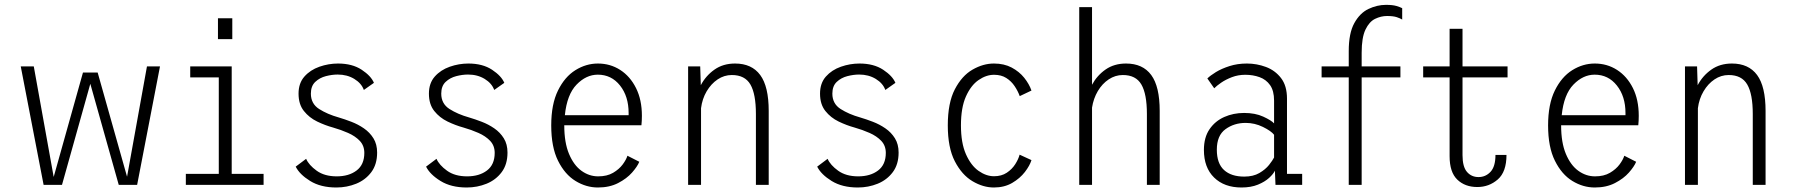

<svg xmlns="http://www.w3.org/2000/svg" viewBox="-20 -780 7570 810"><path d="M164 0 67.5 -500H122.5L206.5 -33.5L330 -474H392L516 -34.5L600 -500H655L558.5 0H481L361 -426.5L241.5 0Z M899.5 -703H960V-615H899.5ZM764 0V-46.5H903V-453.5H782.5V-500H957.5V-46.5H1092V0Z M1399 11Q1333 11 1288.5 -16.5Q1244 -44 1227.5 -77L1271.5 -110Q1283 -83.5 1316 -59.8Q1349 -36 1400.5 -36Q1452 -36 1484.5 -60.8Q1517 -85.5 1517 -135Q1517 -165.5 1497.8 -185.8Q1478.5 -206 1448.5 -219.2Q1418.5 -232.5 1385 -242Q1352 -251 1318.2 -267.2Q1284.5 -283.5 1262 -311.8Q1239.5 -340 1239.5 -385Q1239.5 -429 1264.2 -457Q1289 -485 1327.5 -498.5Q1366 -512 1406 -512Q1466 -512 1505.8 -485.8Q1545.5 -459.5 1557.5 -430.5L1515 -400.5Q1505 -428.5 1474.8 -447Q1444.5 -465.5 1404.5 -465.5Q1381 -465.5 1354.8 -458.8Q1328.5 -452 1310 -434.5Q1291.5 -417 1291.5 -385Q1291.5 -342.5 1326.2 -320.2Q1361 -298 1409 -284.5Q1434.5 -277 1462.5 -266.2Q1490.5 -255.5 1515.2 -238.5Q1540 -221.5 1555.5 -196.5Q1571 -171.5 1571 -136.5Q1571 -86.5 1546.5 -53.8Q1522 -21 1482.8 -5Q1443.5 11 1399 11Z M1949 11Q1883 11 1838.5 -16.5Q1794 -44 1777.5 -77L1821.5 -110Q1833 -83.5 1866 -59.8Q1899 -36 1950.5 -36Q2002 -36 2034.5 -60.8Q2067 -85.5 2067 -135Q2067 -165.5 2047.8 -185.8Q2028.5 -206 1998.5 -219.2Q1968.5 -232.5 1935 -242Q1902 -251 1868.2 -267.2Q1834.5 -283.5 1812 -311.8Q1789.5 -340 1789.5 -385Q1789.5 -429 1814.2 -457Q1839 -485 1877.5 -498.5Q1916 -512 1956 -512Q2016 -512 2055.8 -485.8Q2095.5 -459.5 2107.5 -430.5L2065 -400.5Q2055 -428.5 2024.8 -447Q1994.5 -465.5 1954.5 -465.5Q1931 -465.5 1904.8 -458.8Q1878.5 -452 1860 -434.5Q1841.5 -417 1841.5 -385Q1841.5 -342.5 1876.2 -320.2Q1911 -298 1959 -284.5Q1984.5 -277 2012.5 -266.2Q2040.5 -255.5 2065.2 -238.5Q2090 -221.5 2105.5 -196.5Q2121 -171.5 2121 -136.5Q2121 -86.5 2096.5 -53.8Q2072 -21 2032.8 -5Q1993.5 11 1949 11Z M2502.5 11Q2453 11 2408 -16.5Q2363 -44 2334.2 -101.8Q2305.5 -159.5 2305.5 -251Q2305.5 -340.5 2334 -398.2Q2362.5 -456 2407.5 -484Q2452.5 -512 2502.5 -512Q2554.5 -512 2596.5 -485Q2638.5 -458 2663.2 -408.5Q2688 -359 2688 -291.5Q2688 -270 2686 -251.5H2360.5V-251Q2360.5 -178.5 2380.5 -130.8Q2400.5 -83 2433 -59.5Q2465.5 -36 2503.5 -36Q2541 -36 2566.5 -51Q2592 -66 2607 -86.2Q2622 -106.5 2627 -123L2677 -97.5Q2669 -77.5 2646.5 -52Q2624 -26.5 2587.8 -7.8Q2551.5 11 2502.5 11ZM2502 -465Q2453 -465 2412.5 -423.2Q2372 -381.5 2363 -294H2632V-303Q2632 -373.5 2595.8 -419.2Q2559.5 -465 2502 -465Z M2883 0V-500H2934L2936.5 -420.5Q2957.5 -460.5 2994 -486.2Q3030.5 -512 3081 -512Q3151.5 -512 3187.2 -463.5Q3223 -415 3223 -312V0H3169V-299Q3169 -383.5 3145.8 -423.5Q3122.5 -463.5 3067.5 -463.5Q3035 -463.5 3007.5 -445Q2980 -426.5 2961.2 -394.8Q2942.5 -363 2937.5 -323.5V0Z M3599 11Q3533 11 3488.5 -16.5Q3444 -44 3427.5 -77L3471.5 -110Q3483 -83.5 3516 -59.8Q3549 -36 3600.5 -36Q3652 -36 3684.5 -60.8Q3717 -85.5 3717 -135Q3717 -165.5 3697.8 -185.8Q3678.5 -206 3648.5 -219.2Q3618.5 -232.5 3585 -242Q3552 -251 3518.2 -267.2Q3484.5 -283.5 3462 -311.8Q3439.5 -340 3439.5 -385Q3439.5 -429 3464.2 -457Q3489 -485 3527.5 -498.5Q3566 -512 3606 -512Q3666 -512 3705.8 -485.8Q3745.5 -459.5 3757.5 -430.5L3715 -400.5Q3705 -428.5 3674.8 -447Q3644.5 -465.5 3604.5 -465.5Q3581 -465.5 3554.8 -458.8Q3528.5 -452 3510 -434.5Q3491.5 -417 3491.5 -385Q3491.5 -342.5 3526.2 -320.2Q3561 -298 3609 -284.5Q3634.5 -277 3662.5 -266.2Q3690.5 -255.5 3715.2 -238.5Q3740 -221.5 3755.5 -196.5Q3771 -171.5 3771 -136.5Q3771 -86.5 3746.5 -53.8Q3722 -21 3682.8 -5Q3643.5 11 3599 11Z M4173 11Q4127.5 11 4082.8 -15.5Q4038 -42 4008.2 -99.5Q3978.5 -157 3978.5 -251Q3978.5 -346 4008.2 -403.2Q4038 -460.5 4082.8 -486.2Q4127.5 -512 4173 -512Q4216 -512 4248 -495Q4280 -478 4301 -451.8Q4322 -425.5 4331.5 -398L4282 -374.5Q4274.5 -395.5 4260.5 -416.5Q4246.5 -437.5 4225.2 -451Q4204 -464.5 4173.5 -464.5Q4140.5 -464.5 4108.2 -442.2Q4076 -420 4055 -373Q4034 -326 4034 -251Q4034 -177 4055 -129.5Q4076 -82 4108.2 -59.2Q4140.5 -36.5 4173.5 -36.5Q4205 -36.5 4227.2 -51.2Q4249.5 -66 4263 -87.2Q4276.5 -108.5 4281.5 -127.5L4331.5 -104.5Q4324.5 -81.5 4303.8 -54.5Q4283 -27.5 4250 -8.2Q4217 11 4173 11Z M4533 0V-750H4587V-422.5Q4608 -461.5 4644.2 -486.8Q4680.5 -512 4730.5 -512Q4801 -512 4836.8 -463.5Q4872.5 -415 4872.5 -312V0H4818.5V-299Q4818.5 -383.5 4795.2 -423.5Q4772 -463.5 4717 -463.5Q4685 -463.5 4657.5 -445.2Q4630 -427 4611.5 -395.8Q4593 -364.5 4587 -326V0Z M5217.5 11Q5145 11 5102 -31Q5059 -73 5059 -147.5Q5059 -200.5 5082.8 -235Q5106.5 -269.5 5145 -286.5Q5183.5 -303.5 5228.5 -303.5Q5275.5 -303.5 5309.2 -288Q5343 -272.5 5355 -259.5V-355.5Q5355 -397 5338.2 -420.8Q5321.5 -444.5 5293.8 -454.5Q5266 -464.5 5233.5 -464.5Q5203.5 -464.5 5177.2 -454.5Q5151 -444.5 5131.5 -431Q5112 -417.5 5102.5 -407.5L5073.5 -449Q5085.5 -461 5109.5 -475.8Q5133.5 -490.5 5167 -501.2Q5200.5 -512 5240.5 -512Q5282 -512 5320.8 -497.5Q5359.5 -483 5384.5 -450.5Q5409.5 -418 5409.5 -364V-46.5H5473.5V0H5361L5358.5 -60Q5352 -46 5334 -29.5Q5316 -13 5286.8 -1Q5257.5 11 5217.5 11ZM5229 -35Q5267 -35 5292.8 -50Q5318.5 -65 5333.8 -84.2Q5349 -103.5 5355 -115.5V-211.5Q5342.5 -227.5 5308 -244.5Q5273.5 -261.5 5235 -261.5Q5186.5 -261.5 5150 -235Q5113.5 -208.5 5113.5 -148.5Q5113.5 -90.5 5143.8 -62.8Q5174 -35 5229 -35Z M5670 0V-453.5H5555.5V-500H5670V-564.5Q5670 -640 5693.5 -682.5Q5717 -725 5753.2 -742.2Q5789.5 -759.5 5827 -759.5Q5855 -759.5 5871 -754.8Q5887 -750 5895.5 -745.5V-697.5Q5887.5 -702.5 5872.8 -707.5Q5858 -712.5 5831.5 -712.5Q5806 -712.5 5781.2 -700.5Q5756.5 -688.5 5740.5 -655Q5724.5 -621.5 5724.5 -557.5V-500H5888V-453.5H5724.5V0Z M6095.5 -121V-453.5H5984V-500H6095.5V-658.5H6150V-500H6340V-453.5H6150V-125.5Q6150 -76.5 6168.8 -54.8Q6187.5 -33 6217.5 -33Q6247.5 -33 6268.2 -55.2Q6289 -77.5 6289 -126.5H6335.5Q6335.5 -55 6298.8 -23Q6262 9 6212.5 9Q6160.5 9 6128 -22.2Q6095.5 -53.5 6095.5 -121Z M6708 11Q6658.5 11 6613.5 -16.5Q6568.5 -44 6539.8 -101.8Q6511 -159.5 6511 -251Q6511 -340.5 6539.5 -398.2Q6568 -456 6613 -484Q6658 -512 6708 -512Q6760 -512 6802 -485Q6844 -458 6868.8 -408.5Q6893.5 -359 6893.5 -291.5Q6893.5 -270 6891.5 -251.5H6566V-251Q6566 -178.5 6586 -130.8Q6606 -83 6638.5 -59.5Q6671 -36 6709 -36Q6746.5 -36 6772 -51Q6797.5 -66 6812.5 -86.2Q6827.5 -106.5 6832.5 -123L6882.5 -97.5Q6874.5 -77.5 6852 -52Q6829.5 -26.5 6793.2 -7.8Q6757 11 6708 11ZM6707.5 -465Q6658.5 -465 6618 -423.2Q6577.5 -381.5 6568.5 -294H6837.5V-303Q6837.5 -373.5 6801.2 -419.2Q6765 -465 6707.5 -465Z M7088.5 0V-500H7139.5L7142 -420.5Q7163 -460.5 7199.5 -486.2Q7236 -512 7286.5 -512Q7357 -512 7392.8 -463.5Q7428.5 -415 7428.5 -312V0H7374.5V-299Q7374.5 -383.5 7351.2 -423.5Q7328 -463.5 7273 -463.5Q7240.5 -463.5 7213 -445Q7185.5 -426.5 7166.8 -394.8Q7148 -363 7143 -323.5V0Z"/></svg>

Font: Trispace SemiCondensed ExtraLight
Style: Regular
Weight: 200
Width: 4
Designer: Tyler Finck
Foundry: Etcetera Type Company
Version: Version 1.210; ttfautohint (v1.8.3)